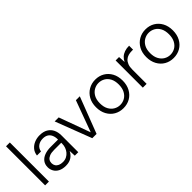

<svg xmlns="http://www.w3.org/2000/svg" viewBox="112 -1605 2501 2501"><g transform="rotate(-45 1362.5 -354.0)"><path d="M71 0V-720H141V0Z M444 12Q383 12 342 -9.5Q301 -31 281 -66.5Q261 -102 261 -143Q261 -195 288 -231Q315 -267 363.5 -285Q412 -303 476 -303H612Q612 -351 597 -384.5Q582 -418 553 -435.5Q524 -453 480 -453Q428 -453 391 -426.5Q354 -400 345 -350H271Q277 -403 308 -439.5Q339 -476 384.5 -494.5Q430 -513 480 -513Q549 -513 593.5 -486.5Q638 -460 660 -414.5Q682 -369 682 -308V0H618L614 -91Q605 -71 589.5 -52Q574 -33 553.5 -18.5Q533 -4 506 4Q479 12 444 12ZM451 -50Q489 -50 518.5 -65Q548 -80 569 -105Q590 -130 601 -161.5Q612 -193 612 -226V-244H481Q427 -244 395 -230.5Q363 -217 348.5 -195.5Q334 -174 334 -145Q334 -117 347.5 -95.5Q361 -74 387.5 -62Q414 -50 451 -50Z M940 0 748 -501H822L980 -68L1139 -501H1211L1019 0Z M1504 12Q1435 12 1379.5 -20Q1324 -52 1291.5 -111.5Q1259 -171 1259 -250Q1259 -331 1292 -389.5Q1325 -448 1381 -480.5Q1437 -513 1506 -513Q1577 -513 1632 -480.5Q1687 -448 1719 -389.5Q1751 -331 1751 -250Q1751 -171 1718.5 -111.5Q1686 -52 1630.5 -20Q1575 12 1504 12ZM1504 -48Q1551 -48 1590.5 -70.5Q1630 -93 1654.5 -138.5Q1679 -184 1679 -250Q1679 -318 1655 -362.5Q1631 -407 1591.5 -429.5Q1552 -452 1506 -452Q1461 -452 1421 -429.5Q1381 -407 1356 -362.5Q1331 -318 1331 -250Q1331 -184 1355.5 -139Q1380 -94 1419.5 -71Q1459 -48 1504 -48Z M1871 0V-501H1934L1940 -404Q1955 -438 1981.5 -462.5Q2008 -487 2045.5 -500Q2083 -513 2131 -513V-440H2108Q2074 -440 2044 -431.5Q2014 -423 1991 -402.5Q1968 -382 1954.5 -348Q1941 -314 1941 -263V0Z M2429 12Q2360 12 2304.5 -20Q2249 -52 2216.5 -111.5Q2184 -171 2184 -250Q2184 -331 2217 -389.5Q2250 -448 2306 -480.5Q2362 -513 2431 -513Q2502 -513 2557 -480.5Q2612 -448 2644 -389.5Q2676 -331 2676 -250Q2676 -171 2643.5 -111.5Q2611 -52 2555.5 -20Q2500 12 2429 12ZM2429 -48Q2476 -48 2515.5 -70.5Q2555 -93 2579.5 -138.5Q2604 -184 2604 -250Q2604 -318 2580 -362.5Q2556 -407 2516.5 -429.5Q2477 -452 2431 -452Q2386 -452 2346 -429.5Q2306 -407 2281 -362.5Q2256 -318 2256 -250Q2256 -184 2280.5 -139Q2305 -94 2344.5 -71Q2384 -48 2429 -48Z"/></g></svg>

Font: DM Sans 18pt Light
Style: Regular
Weight: 300
Designer: Colophon Foundry, Jonny Pinhorn
Foundry: Colophon Foundry
Version: Version 4.004;gftools[0.9.30]